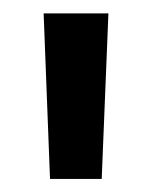

<svg xmlns="http://www.w3.org/2000/svg" viewBox="-20 -682 226 286"><path d="M141.5 -662 131.5 -415.5H54.5L45 -662Z"/></svg>

Font: Anek Kannada Medium
Style: Regular
Weight: 500
Designer: Vaishnavi Murthy, Maithili Shingre (Kannada) & Yesha Goshar (Latin)
Foundry: Ek Type
Version: Version 1.003